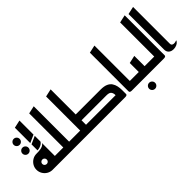

<svg xmlns="http://www.w3.org/2000/svg" viewBox="2 -1613 2635 2635"><g transform="rotate(-45 1319.0 -296.0)"><path d="M104 -562Q80 -562 63 -579Q46 -596 46 -620Q46 -644 63 -661Q80 -678 104 -678Q128 -678 145 -661Q162 -644 162 -620Q162 -596 145 -579Q128 -562 104 -562ZM104 -392Q80 -392 63 -409Q46 -426 46 -450Q46 -474 63 -491Q80 -508 104 -508Q128 -508 145 -491Q162 -474 162 -450Q162 -426 145 -409Q128 -392 104 -392Z M173 0 238 -113H435V0ZM294 0V-200H338V0ZM224 -335V-452L338 -503V-391Q329 -375 310.5 -362.5Q292 -350 269 -343Q246 -336 224 -335ZM224 -476V-775L338 -800V-527ZM338 -157 182 -313Q195 -313 217 -313.5Q239 -314 263 -318.5Q287 -323 307.5 -333.5Q328 -344 338 -363ZM182 0Q139 0 103.5 -21Q68 -42 46.5 -78Q25 -114 25 -157Q25 -200 46.5 -235.5Q68 -271 103.5 -292Q139 -313 182 -313Q225 -313 260.5 -292Q296 -271 317 -235.5Q338 -200 338 -157Q338 -114 317 -78Q296 -42 260.5 -21Q225 0 182 0ZM182 -113Q200 -113 212.5 -125.5Q225 -138 225 -157Q225 -175 212.5 -187.5Q200 -200 182 -200Q164 -200 151 -187.5Q138 -175 138 -157Q138 -138 151 -125.5Q164 -113 182 -113Z M515 0V-113H735V0ZM395 0V-113H502V-775L615 -800V-23Q615 -11 605 -6Q595 -1 585 -0.5Q575 0 575 0Z M655 0V-113H753V0ZM830 -50V-775L943 -800V-50ZM670 0 738 -113H990V0ZM875 0V-113H1517Q1518 -150 1500.5 -175Q1483 -200 1427 -200H875V-313H1427Q1493 -313 1533 -295Q1573 -277 1593.5 -246Q1614 -215 1622 -177Q1630 -139 1630 -99Q1630 -59 1630 -23Q1630 -11 1620 -6Q1610 -1 1600 -0.5Q1590 0 1590 0Z M1720 0Q1720 0 1710 -0.5Q1700 -1 1690 -6Q1680 -11 1680 -23V-775L1793 -800V-113H1900V0Z M1963 208Q1939 208 1922 191Q1905 174 1905 150Q1905 126 1922 109Q1939 92 1963 92Q1987 92 2004 109Q2021 126 2021 150Q2021 174 2004 191Q1987 208 1963 208Z M1980 0V-113H2200V0ZM1860 0V-113H1967V-288L2080 -313V-23Q2080 -11 2070 -6Q2060 -1 2050 -0.5Q2040 0 2040 0Z M2160 0V-113H2267V-775L2380 -800V-23Q2380 -11 2370 -6Q2360 -1 2350 -0.5Q2340 0 2340 0Z M2638 -58Q2632 -36 2609.5 -20Q2587 -4 2556.5 2Q2526 8 2497.5 1.5Q2469 -5 2449.5 -26.5Q2430 -48 2430 -87V-775L2543 -800V-87Q2543 -66 2554 -57.5Q2565 -49 2581 -47.5Q2597 -46 2613 -50Q2629 -54 2638 -58Z"/></g></svg>

Font: Reem Kufi Fun Medium
Style: Regular
Weight: 500
Designer: Khaled Hosny
Version: Version 1.005